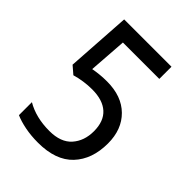

<svg xmlns="http://www.w3.org/2000/svg" viewBox="-193 -842 858 858"><g transform="rotate(45 236.0 -413.0)"><path d="M225 -494Q318 -494 371 -441.5Q424 -389 424 -301Q424 -201 368 -141.5Q312 -82 200 -82Q156 -82 118 -89.5Q80 -97 53 -109V-191Q114 -155 199 -155Q271 -155 306 -194.5Q341 -234 341 -295Q341 -358 305.5 -390Q270 -422 203 -422Q177 -422 149.5 -418Q122 -414 99 -407L63 -438L83 -744H382V-667H152L139 -486Q181 -494 225 -494Z"/></g></svg>

Font: Noto Sans Telugu UI Condensed
Style: Regular
Weight: 400
Width: 3
Designer: Jelle Bosma - Monotype Design Team
Foundry: Monotype Imaging Inc.
Version: Version 2.006; ttfautohint (v1.8.4.7-5d5b)